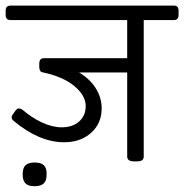

<svg xmlns="http://www.w3.org/2000/svg" viewBox="-45 -569 650 677"><path d="M567.6 -549.3Q584.6 -549.3 584.6 -532.3V-515.3Q584.6 -498.2 567.6 -498.2H461.8V-17Q461.8 -8.3 456.2 -4.2Q450.7 0 437.6 0H427.7Q403.5 0 403.5 -17V-313.5H233.8Q272.3 -290.5 292.9 -257.4Q313.5 -224.3 313.5 -186.7Q313.5 -134.4 276.5 -100.9Q239.4 -67.4 181.1 -67.4Q93.5 -67.4 3.2 -142.7Q-4 -148.6 -4 -155.8Q-4 -160.5 0.8 -166.5L9.9 -179.5Q15.9 -186.7 21.8 -186.7Q26.6 -186.7 33.3 -182.7Q66.6 -154.2 103.1 -137.1Q139.5 -120.1 172.8 -120.1Q210.9 -120.1 234 -140.7Q257.2 -161.3 257.2 -195Q257.2 -232.3 216.8 -265.8Q176.4 -299.2 103.8 -314.3Q93.5 -316.7 93.5 -333.7V-343.2Q93.5 -354.7 97.7 -359.3Q101.9 -363.9 110.6 -363.9H403.5V-498.2H-7.1Q-25 -498.2 -25 -515.3V-532.3Q-25 -549.3 -7.1 -549.3ZM77.3 4Q100.3 4 110.2 14.3Q120.1 24.6 119.3 45.6Q119.7 67.4 109.6 77.5Q99.5 87.6 77.3 87.6Q54.7 87.6 44.8 77.7Q34.9 67.8 34.9 45.6Q34.9 22.6 45.4 13.3Q55.9 4 77.3 4Z"/></svg>

Font: Jaldi
Style: Regular
Weight: 400
Designer: Pablo Cosgaya and Nicolas Silva
Foundry: Omnibus-Type
Version: Version 1.001;PS 001.001;hotconv 1.0.70;makeotf.lib2.5.58329